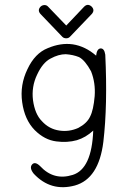

<svg xmlns="http://www.w3.org/2000/svg" viewBox="-20 -646 540 797"><path d="M379 -415Q382 -443 397 -445Q413 -446 417 -419Q422 -314 420 -224Q418 -134 409 -57Q390 96 291 124Q191 151 120 75Q101 51 113 37Q125 23 146 43Q203 105 282 80Q361 55 367 -104Q336 -75 299 -64Q259 -53 214 -59Q165 -65 124 -106Q82 -149 72 -222Q62 -293 94 -359Q125 -425 178 -446Q232 -469 282 -462Q334 -454 379 -415ZM358 -350Q333 -396 308 -409Q283 -419 253 -421Q223 -421 190 -403Q157 -386 134 -336Q110 -286 117 -230Q125 -172 154 -143Q184 -110 227 -104Q267 -98 305 -115Q341 -134 354 -162Q368 -189 373 -247Q377 -302 358 -350ZM148 -588Q134 -604 149 -619Q156 -625 165 -625Q174 -625 180 -618L255 -540L329 -618Q344 -633 360 -619Q375 -604 361 -588L270 -493Q264 -487 255 -487Q245 -487 239 -493Z"/></svg>

Font: Yomogi
Style: Regular
Weight: 400
Designer: satsuyako
Foundry: satsuyako
Version: Version 3.100